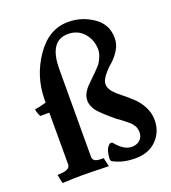

<svg xmlns="http://www.w3.org/2000/svg" viewBox="-141 -872 882 989"><g transform="rotate(-20 300.5 -377.5)"><path d="M95 -76V-361H45Q32 -389 32 -402Q51 -404 95 -416V-434Q96 -560 168 -664Q240 -768 346 -767Q419 -767 481 -725Q543 -683 543 -609Q544 -574 524 -542Q504 -510 480 -490Q456 -470 436 -444Q416 -418 417 -398Q417 -378 435 -356Q453 -336 479 -316Q504 -296 530 -272Q556 -248 574 -214Q592 -180 592 -140Q592 -76 549 -32Q506 12 433 12Q360 12 309 -18Q305 -23 305 -33Q305 -42 310 -66Q315 -90 332 -104Q335 -106 341 -106Q347 -106 350 -102Q392 -50 435 -50Q463 -50 480 -66Q497 -82 497 -106Q497 -129 488 -144Q478 -160 468 -168Q458 -176 438 -192Q418 -208 410 -212Q403 -218 383 -235Q363 -252 357 -258Q350 -264 336 -278Q322 -293 316 -302Q300 -331 300 -349Q300 -366 304 -378Q308 -390 317 -403Q326 -416 332 -422Q338 -428 354 -444Q370 -459 383 -472Q396 -485 408 -498Q420 -510 431 -534Q443 -558 443 -580Q443 -633 410 -671Q377 -709 323 -709Q220 -709 220 -554L219 -76Q218 -60 230 -52Q242 -44 278 -45L289 3Q184 0 143 0Q102 0 35 3L25 -45Q66 -46 80 -54Q94 -62 95 -76Z"/></g></svg>

Font: Lusitana
Style: Bold
Weight: 700
Designer: Ana Paula Megda
Foundry: Ana Paula Megda
Version: Version 1.001; ttfautohint (v1.4.1)